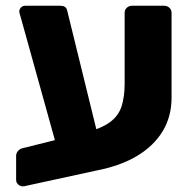

<svg xmlns="http://www.w3.org/2000/svg" viewBox="-20 -591 670 667"><path d="M64 56Q53 58 44.5 51Q36 44 36 34V-49Q36 -59 42.5 -66.5Q49 -74 58 -76L278 -131Q333 -145 362.5 -167Q392 -189 402.5 -222Q413 -255 413 -300V-547Q413 -557 420.5 -564Q428 -571 438 -571H550Q561 -571 568.5 -564Q576 -557 576 -546V-252Q576 -186 545 -135Q514 -84 456.5 -49.5Q399 -15 317 1ZM193 -24 52 -531Q50 -539 48.5 -543Q47 -547 47 -551Q47 -559 53 -565Q59 -571 67 -571H190Q209 -571 213 -556L338 -47Z"/></svg>

Font: Rubik
Style: Bold
Weight: 700
Designer: Hubert and Fischer
Foundry: Hubert and Fischer
Version: Version 2.300;gftools[0.9.30]